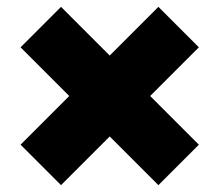

<svg xmlns="http://www.w3.org/2000/svg" viewBox="-20 -600 640 560"><path d="M40 -178 182 -320 40 -462 158 -580 300 -438 442 -580 560 -462 418 -320 560 -178 442 -60 300 -202 158 -60Z"/></svg>

Font: Tektur Condensed ExtraBold
Style: Regular
Weight: 800
Width: 3
Designer: Adam Jagosz
Foundry: Adam Jagosz
Version: Version 1.005;gftools[0.9.30]